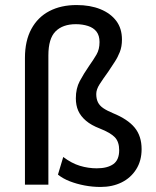

<svg xmlns="http://www.w3.org/2000/svg" viewBox="-20 -733 621 762"><path d="M379 9Q347 9 315.5 3Q284 -3 257 -13.5Q230 -24 210 -40L231 -110Q264 -85 297 -75Q330 -65 364 -65Q406 -65 429.5 -81.5Q453 -98 453 -137Q453 -170 436 -188Q419 -206 376 -223Q342 -236 321 -254Q300 -272 290.5 -293.5Q281 -315 281 -343Q281 -382 296.5 -411Q312 -440 334 -472Q351 -496 363 -516.5Q375 -537 375 -566Q375 -592 363 -607.5Q351 -623 329 -630Q307 -637 281 -637Q229 -637 200.5 -608.5Q172 -580 172 -513V0H79V-503Q79 -571 104.5 -618Q130 -665 176 -689Q222 -713 284 -713Q338 -713 378.5 -696.5Q419 -680 441.5 -650Q464 -620 464 -576Q464 -548 455.5 -526.5Q447 -505 435 -487Q423 -469 410 -449Q389 -420 375.5 -399Q362 -378 362 -360Q362 -341 368.5 -327.5Q375 -314 389.5 -304Q404 -294 428 -284Q487 -260 514.5 -226.5Q542 -193 542 -141Q542 -95 520.5 -61Q499 -27 462.5 -9Q426 9 379 9Z"/></svg>

Font: Nunito Sans 7pt Condensed Medium
Style: Regular
Weight: 500
Width: 3
Designer: Vernon Adams
Foundry: Vernon Adams
Version: Version 3.101;gftools[0.9.27]